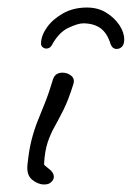

<svg xmlns="http://www.w3.org/2000/svg" viewBox="-20 -504 350 510"><path d="M97 -14Q81 -14 65.5 -26.5Q50 -39 53 -67Q57 -106 64 -133Q71 -160 80 -182.5Q89 -205 99.5 -231Q110 -257 121 -294Q127 -311 146 -311Q159 -311 169 -303Q179 -295 175 -281Q162 -239 149 -213Q136 -187 125 -167.5Q114 -148 106.5 -125.5Q99 -103 97 -68Q97 -65 110 -55.5Q123 -46 123 -34Q123 -25 113 -18Q108 -14 97 -14ZM211 -484Q240 -484 262 -470.5Q284 -457 297 -437.5Q310 -418 310 -399Q310 -386 304 -380Q298 -374 290 -374Q279 -374 274 -386Q265 -416 247 -429Q229 -442 201 -442Q187 -442 161.5 -430Q136 -418 117 -383Q112 -375 103 -375Q98 -375 93.5 -378.5Q89 -382 89 -388Q89 -409 104.5 -431Q120 -453 147.5 -468.5Q175 -484 211 -484Z"/></svg>

Font: Grape Nuts
Style: Regular
Weight: 400
Designer: Robert E. Leuschke
Foundry: Robert E. Leuschke
Version: Version 1.010; ttfautohint (v1.8.3)